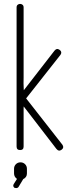

<svg xmlns="http://www.w3.org/2000/svg" viewBox="-20 -769 400 984"><path d="M118 96V120Q118 140 99 149L75 189Q71 195 62 195Q59 195 58 194Q58 194 55 194Q44 186 50 175L67 148Q52 137 52 120V96Q52 82 61.5 72.5Q71 63 85 63Q99 63 108.5 72.5Q118 82 118 96ZM101 -215V-18Q101 0 83 0Q65 0 65 -18V-731Q65 -740 70.5 -744.5Q76 -749 83 -749Q90 -749 95.5 -744.5Q101 -740 101 -731V-373Q100 -337 101.5 -317.5Q103 -298 101 -298Q104 -295 106 -291ZM96 -242 69 -264 259 -509Q271 -524 285.5 -513.5Q300 -503 290 -488ZM300 -27Q310 -12 295.5 -1.5Q281 9 269 -6L68 -267L95 -289Z"/></svg>

Font: Aaram
Style: Regular
Weight: 400
Designer: Tharique Azeez
Foundry: Tharique Azeez
Version: Version 1.7